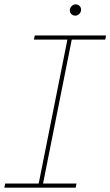

<svg xmlns="http://www.w3.org/2000/svg" viewBox="-25 -863 508 883"><path d="M305 -681 173 -19H327L323 0H-5L-1 -19H153L285 -681H131L135 -700H463L459 -681ZM296 -815Q296 -826 304 -834.5Q312 -843 323 -843Q333 -843 340.5 -836Q348 -829 348 -819Q348 -808 340 -799.5Q332 -791 321 -791Q311 -791 303.5 -798Q296 -805 296 -815Z"/></svg>

Font: Montserrat Alternates Thin
Style: Italic
Weight: 250
Italic angle: -11.3°
Designer: Julieta Ulanovsky
Foundry: Julieta Ulanovsky
Version: Version 7.200